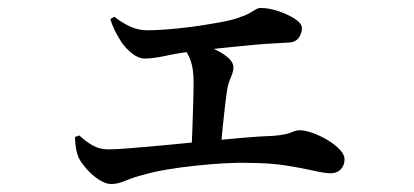

<svg xmlns="http://www.w3.org/2000/svg" viewBox="-20 -496 1040 482"><path d="M259 -34Q245 -34 227.5 -45.5Q210 -57 196 -73.5Q182 -90 177 -101Q173 -111 171 -122.5Q169 -134 168 -152L179 -156Q195 -141 212.5 -131Q230 -121 252 -121Q270 -121 307.5 -124Q345 -127 393 -131.5Q441 -136 491.5 -141Q542 -146 588 -150Q634 -154 667 -155Q699 -158 711 -163.5Q723 -169 732 -169Q746 -169 765.5 -162Q785 -155 803 -144Q821 -133 833 -120.5Q845 -108 845 -96Q845 -81 835.5 -71Q826 -61 810 -61Q796 -61 767.5 -67.5Q739 -74 698 -80.5Q657 -87 606 -87Q577 -88 542 -86Q507 -84 470 -80Q433 -76 400 -70.5Q367 -65 343 -58Q315 -51 295.5 -42.5Q276 -34 259 -34ZM460 -115Q462 -141 463 -172.5Q464 -204 465 -235.5Q466 -267 466 -290Q466 -324 458 -345.5Q450 -367 434 -384L443 -396Q462 -392 483.5 -385.5Q505 -379 523.5 -370Q542 -361 554 -350Q566 -339 566 -327Q566 -316 560 -303Q554 -290 551 -275Q548 -257 545 -231Q542 -205 539 -176Q536 -147 534 -118ZM343 -349Q328 -349 312 -361.5Q296 -374 285 -390Q276 -404 268.5 -419Q261 -434 257 -448L267 -454Q286 -439 306.5 -429.5Q327 -420 350 -420Q380 -420 425 -424.5Q470 -429 515 -437Q553 -443 574.5 -450Q596 -457 606.5 -463Q617 -469 622.5 -472.5Q628 -476 635 -476Q655 -476 679 -468Q703 -460 720.5 -448.5Q738 -437 738 -425Q738 -412 729.5 -400.5Q721 -389 701 -389Q689 -388 667.5 -387Q646 -386 618.5 -383.5Q591 -381 557 -377.5Q523 -374 486 -370Q433 -364 399 -356.5Q365 -349 343 -349Z"/></svg>

Font: Noto Serif HK ExtraLight SemiBold
Style: Regular
Weight: 600
Version: Version 2.002-H1;hotconv 1.1.0;makeotfexe 2.6.0